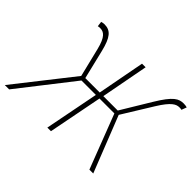

<svg xmlns="http://www.w3.org/2000/svg" viewBox="-174 -899 1130 1130"><g transform="rotate(45 391.0 -334.0)"><path d="M-34 0H2L266 -338H386L320 0H350L416 -338H540L670 0H702L564 -350L680 -538C732 -622 760 -634 786 -634C794 -634 798 -634 804 -632L816 -664C810 -666 800 -668 788 -668C748 -668 717 -654 652 -546L542 -364H422L478 -660H448L392 -364H272L228 -546C206 -636 180 -668 128 -668C120 -668 110 -666 104 -664L108 -632C116 -634 120 -634 126 -634C156 -634 182 -618 202 -536L246 -356Z"/></g></svg>

Font: Source Sans Pro ExtraLight
Style: Italic
Weight: 200
Italic angle: -11°
Designer: Paul D. Hunt
Foundry: Adobe Systems Incorporated
Version: Version 3.006;hotconv 1.0.111;makeotfexe 2.5.65597